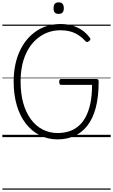

<svg xmlns="http://www.w3.org/2000/svg" viewBox="-20 -1165 960 1631"><path d="M469 19Q386 19 317.5 -16Q249 -51 199 -115.5Q149 -180 122.5 -270.5Q96 -361 96 -472Q96 -545 109 -610Q122 -675 147 -729.5Q172 -784 207 -826.5Q242 -869 286.5 -899.5Q331 -930 383.5 -945.5Q436 -961 495 -961Q543 -961 587 -949.5Q631 -938 670.5 -913Q710 -888 741 -847Q749 -838 748 -831.5Q747 -825 737 -816Q727 -808 719.5 -808Q712 -808 703 -818Q676 -848 643.5 -868.5Q611 -889 574 -898.5Q537 -908 495 -908Q445 -908 401 -894.5Q357 -881 319 -854.5Q281 -828 250.5 -790.5Q220 -753 198.5 -704.5Q177 -656 166 -597.5Q155 -539 155 -472Q155 -370 177.5 -289.5Q200 -209 242 -152Q284 -95 342 -65Q400 -35 469 -35Q520 -35 564 -48.5Q608 -62 644.5 -92Q681 -122 707 -170Q733 -218 747.5 -285.5Q762 -353 762 -444H499Q492 -444 487.5 -449.5Q483 -455 483 -469Q483 -483 487.5 -488.5Q492 -494 499 -494H796Q809 -494 813.5 -489Q818 -484 818 -471Q818 -341 793 -248Q768 -155 721 -96Q674 -37 610 -9Q546 19 469 19ZM478 -1047Q456 -1047 445.5 -1058.5Q435 -1070 435 -1095Q435 -1121 445.5 -1133Q456 -1145 478 -1145Q500 -1145 511 -1133Q522 -1121 522 -1095Q522 -1070 511 -1058.5Q500 -1047 478 -1047ZM0 436H920V446H0ZM0 -20H920V0H0ZM0 -505H920V-500H0ZM0 -956H920V-946H0Z"/></svg>

Font: Playwrite HU Guides
Style: Regular
Weight: 400
Designer: Veronika Burian, José Scaglione
Foundry: TypeTogether
Version: Version 1.003